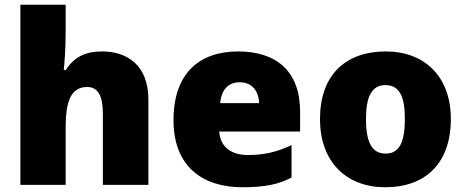

<svg xmlns="http://www.w3.org/2000/svg" viewBox="-20 -831 1965 810"><path d="M257 -703V-811H66V-51H257V-294C257 -403 279 -464 348 -464C393 -464 414 -426 414 -353V-51H606V-411C606 -554 519 -614 410 -614C344 -614 294 -593 258 -536H249C252 -565 257 -621 257 -703Z M985 -614C822 -614 712 -523 712 -324C712 -127 836 -41 1003 -41C1099 -41 1157 -54 1210 -82V-219C1149 -190 1095 -177 1026 -177C948 -177 908 -218 905 -276H1246V-361C1246 -530 1146 -614 985 -614ZM992 -484C1044 -484 1072 -445 1073 -396H909C914 -457 947 -484 992 -484Z M1882 -329C1882 -512 1767 -614 1608 -614C1435 -614 1330 -512 1330 -329C1330 -144 1445 -41 1605 -41C1777 -41 1882 -144 1882 -329ZM1524 -329C1524 -423 1548 -472 1606 -472C1666 -472 1688 -423 1688 -329C1688 -234 1666 -183 1607 -183C1547 -183 1524 -234 1524 -329Z"/></svg>

Font: Noto Sans Tamil UI Black
Style: Regular
Weight: 900
Designer: Jelle Bosma - Monotype Design Team
Foundry: Monotype Imaging Inc.
Version: Version 2.004